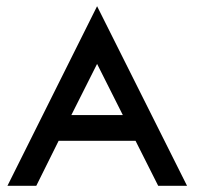

<svg xmlns="http://www.w3.org/2000/svg" viewBox="-20 -599 642 619"><path d="M4 0H97L169 -145H417L490 0H583L293 -579ZM210 -228 293 -393 376 -228Z"/></svg>

Font: Kunika
Style: Regular
Weight: 400
Designer: Leo Kuroshita
Foundry: kurogedelic
Version: Version 1.000;PS 001.000;hotconv 1.0.88;makeotf.lib2.5.64775